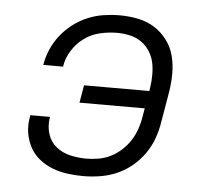

<svg xmlns="http://www.w3.org/2000/svg" viewBox="-44 -575 688 630"><g transform="rotate(5 300.0 -260.0)"><path d="M252 8Q226 8 200 4.5Q174 1 150.5 -8Q127 -17 107.5 -32.5Q88 -48 76 -70Q64 -92 60 -117.5Q56 -143 61 -170L62 -176H127L126 -172Q122 -144 130 -119Q138 -94 158 -78Q178 -62 204 -56Q230 -50 257 -50Q277 -50 297.5 -53.5Q318 -57 337 -66.5Q356 -76 372.5 -91Q389 -106 400.5 -124Q412 -142 419 -162Q426 -182 429 -202L434 -231H219L229 -289H444L446 -302Q449 -323 449 -344.5Q449 -366 444.5 -385.5Q440 -405 428.5 -422Q417 -439 400.5 -450Q384 -461 363.5 -465.5Q343 -470 322 -470Q295 -470 266.5 -463.5Q238 -457 214.5 -440Q191 -423 175 -397.5Q159 -372 155 -344H90Q94 -370 105 -395.5Q116 -421 133.5 -443Q151 -465 173.5 -482Q196 -499 221.5 -509.5Q247 -520 273.5 -524Q300 -528 326 -528Q357 -528 386.5 -522Q416 -516 440 -501Q464 -486 481.5 -463Q499 -440 506.5 -412Q514 -384 514 -353.5Q514 -323 509 -292L492 -192Q488 -165 478.5 -138Q469 -111 452 -86.5Q435 -62 412 -43Q389 -24 362.5 -12.5Q336 -1 307.5 3.5Q279 8 252 8Z"/></g></svg>

Font: Iosevka Light Extended Oblique
Style: Regular
Weight: 300
Width: 7
Italic angle: -9°
Monospace: yes
Designer: Belleve Invis
Foundry: Belleve Invis
Version: Version 32.5.0; ttfautohint (v1.8.4)